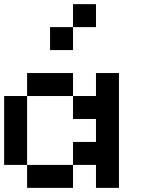

<svg xmlns="http://www.w3.org/2000/svg" viewBox="-20 -909 707 929"><path d="M111.1 -111.1H0V-444.4H111.1ZM444.4 -333.3H333.3V-444.4H444.4V-555.6H555.6V0H444.4V-111.1H333.3V-222.2H444.4ZM333.3 0H111.1V-111.1H333.3ZM333.3 -444.4H111.1V-555.6H333.3ZM444.4 -777.8H333.3V-888.9H444.4ZM333.3 -666.7H222.2V-777.8H333.3Z"/></svg>

Font: Pixeloid Mono
Style: Regular
Weight: 400
Monospace: yes
Designer: GGBotNet
Foundry: GGBotNet
Version: 0.5